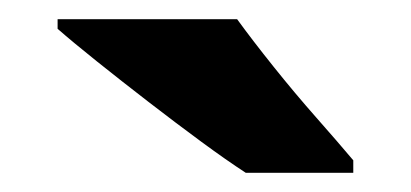

<svg xmlns="http://www.w3.org/2000/svg" viewBox="-20 -786 428 200"><path d="M227 -766Q243 -744 265 -716.5Q287 -689 309.5 -663.5Q332 -638 348 -619V-606H236Q216 -619 189.5 -638.5Q163 -658 134.5 -680Q106 -702 81 -722Q56 -742 40 -756V-766Z"/></svg>

Font: Noto Sans Cham ExtraBold
Style: Regular
Weight: 800
Version: Version 2.002